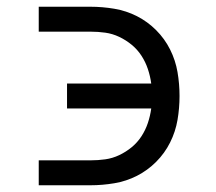

<svg xmlns="http://www.w3.org/2000/svg" viewBox="-20 -550 640 570"><path d="M95 0V-74H249Q271 -74 292.5 -77Q314 -80 334 -89.5Q354 -99 371 -113Q388 -127 400 -145.5Q412 -164 419 -185Q426 -206 429 -228H179V-302H429Q426 -324 419 -345Q412 -366 400 -384.5Q388 -403 371 -417Q354 -431 334 -440.5Q314 -450 292.5 -453Q271 -456 249 -456H95V-530H249Q284 -530 319.5 -524Q355 -518 386.5 -502Q418 -486 443.5 -460.5Q469 -435 485 -403Q501 -371 507 -336Q513 -301 513 -265Q513 -229 507 -194Q501 -159 485 -127Q469 -95 443.5 -69.5Q418 -44 386.5 -28Q355 -12 319.5 -6Q284 0 249 0Z"/></svg>

Font: Iosevka Slab Extended
Style: Regular
Weight: 400
Width: 7
Monospace: yes
Designer: Belleve Invis
Foundry: Belleve Invis
Version: Version 11.1.1; ttfautohint (v1.8.3)